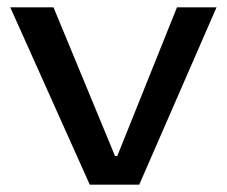

<svg xmlns="http://www.w3.org/2000/svg" viewBox="-20 -504 619 524"><path d="M571 -484H463L300 -78H294L126 -484H8L225 0H360Z"/></svg>

Font: Gamestation Extended
Style: Regular
Weight: 400
Width: 7
Designer: Jonas Hecksher
Foundry: Jonas Hecksher, Playtypeª, e-types AS
Version: Version 1.003